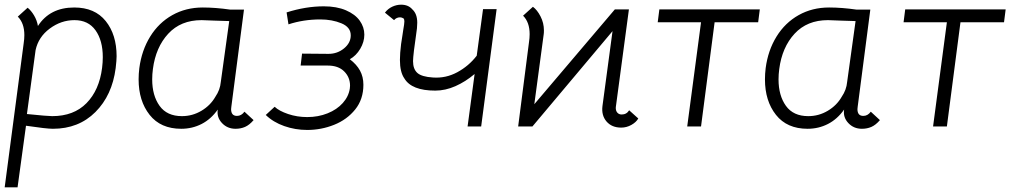

<svg xmlns="http://www.w3.org/2000/svg" viewBox="-23 -540 4318 820"><path d="M475 -300Q475 -283 471 -249Q456 -133 384.5 -61.5Q313 10 203 10Q176 10 88 -3L52 260H-3L78 -354Q81 -374 81 -390Q81 -441 53 -469L95 -507Q110 -495 122.5 -474Q135 -453 139 -429Q190 -508 294 -508Q382 -508 428.5 -450Q475 -392 475 -300ZM413 -250Q416 -274 416 -296Q416 -367 385 -410.5Q354 -454 295 -454Q238 -454 189.5 -418Q141 -382 129 -326L92 -53Q180 -44 200 -44Q292 -44 346.5 -99.5Q401 -155 413 -250Z M569 -201Q569 -225 572 -249Q582 -325 618.5 -384Q655 -443 713 -475.5Q771 -508 843 -508Q897 -508 960 -499H1019L965 -84Q964 -80 964 -74Q964 -45 989 -45Q1008 -45 1021 -63L1060 -27Q1042 -6 1023.5 2Q1005 10 983 10Q948 10 925 -14.5Q902 -39 907 -72Q878 -31 838 -10.5Q798 10 751 10Q663 10 616 -49.5Q569 -109 569 -201ZM897 -127Q917 -156 920 -190L956 -450L892 -452L838 -454Q749 -454 695.5 -396Q642 -338 630 -245Q627 -223 627 -201Q627 -132 658.5 -88Q690 -44 754 -44Q799 -44 837.5 -67Q876 -90 897 -127Z M1112 -49 1150 -84Q1169 -66 1207.5 -53Q1246 -40 1289 -40Q1336 -40 1376 -56Q1416 -72 1441 -100Q1466 -128 1471 -162L1472 -174Q1472 -210 1447 -235Q1422 -260 1377 -260H1261L1267 -311L1380 -310Q1418 -310 1446.5 -333.5Q1475 -357 1475 -389Q1475 -424 1435 -440.5Q1395 -457 1345 -457Q1273 -457 1209 -436L1201 -487Q1283 -513 1360 -513Q1415 -513 1454.5 -496Q1494 -479 1513.5 -451.5Q1533 -424 1533 -392Q1533 -361 1515.5 -331.5Q1498 -302 1471 -287Q1500 -265 1514.5 -238.5Q1529 -212 1529 -178Q1529 -116 1494 -72.5Q1459 -29 1404 -7Q1349 15 1289 15Q1238 15 1191 -1.5Q1144 -18 1112 -49Z M1836 -153Q1735 -153 1704 -205Q1685 -232 1685 -284Q1685 -312 1690 -352Q1693 -373 1695.5 -387.5Q1698 -402 1699 -411Q1704 -439 1704 -448Q1704 -457 1701 -461Q1693 -466 1686 -466Q1670 -466 1660 -454L1621 -486Q1634 -503 1652.5 -511.5Q1671 -520 1690 -520Q1721 -520 1738 -500Q1759 -481 1759 -443Q1759 -421 1754 -391L1745 -325Q1741 -291 1741 -279Q1741 -245 1759.5 -228.5Q1778 -212 1826 -209Q1881 -205 1930 -231.5Q1979 -258 2013 -302L2040 -501H2098L2032 0H1974L2004 -224Q1965 -191 1922 -172Q1879 -153 1836 -153Z M2603 -500H2663L2607 -82Q2606 -68 2613 -59.5Q2620 -51 2632 -51Q2653 -51 2664 -69L2703 -34Q2694 -18 2673.5 -6.5Q2653 5 2630 5Q2590 5 2567.5 -21Q2545 -47 2550 -87L2593 -407L2251 0H2190L2236 -358Q2239 -378 2239 -394Q2239 -445 2211 -473L2253 -511Q2271 -498 2285.5 -470Q2300 -442 2300 -410Q2300 -399 2299 -393L2259 -95Z M2971 -445H2786L2793 -500H3222L3215 -445H3029L2971 0H2912Z M3244 -201Q3244 -225 3247 -249Q3257 -325 3293.5 -384Q3330 -443 3388 -475.5Q3446 -508 3518 -508Q3572 -508 3635 -499H3694L3640 -84Q3639 -80 3639 -74Q3639 -45 3664 -45Q3683 -45 3696 -63L3735 -27Q3717 -6 3698.5 2Q3680 10 3658 10Q3623 10 3600 -14.5Q3577 -39 3582 -72Q3553 -31 3513 -10.5Q3473 10 3426 10Q3338 10 3291 -49.5Q3244 -109 3244 -201ZM3572 -127Q3592 -156 3595 -190L3631 -450L3567 -452L3513 -454Q3424 -454 3370.5 -396Q3317 -338 3305 -245Q3302 -223 3302 -201Q3302 -132 3333.5 -88Q3365 -44 3429 -44Q3474 -44 3512.5 -67Q3551 -90 3572 -127Z M4021 -445H3836L3843 -500H4272L4265 -445H4079L4021 0H3962Z"/></svg>

Font: Bellota
Style: Italic
Weight: 400
Italic angle: -7.5°
Designer: Kemie Guaida
Foundry: Kemie Guaida
Version: Version 4.001